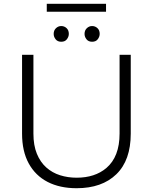

<svg xmlns="http://www.w3.org/2000/svg" viewBox="-20 -989 808 1014"><path d="M384.5 5Q296 5 231.5 -28.2Q167 -61.5 131.8 -125.8Q96.5 -190 96.5 -283.5V-699.5H156.5V-283.5Q156.5 -221 174.8 -176.8Q193 -132.5 224.5 -104.5Q256 -76.5 297.2 -63.5Q338.5 -50.5 384.5 -50.5Q481 -50.5 541.5 -101.5Q611.5 -161 611.5 -283.5V-699.5H670.5V-283.5Q670.5 -142.5 594.5 -68.8Q518.5 5 384.5 5ZM303.5 -768.5Q284 -768.5 273.8 -781.5Q263.5 -794.5 263.5 -810Q263.5 -828.5 275.5 -840Q287.5 -851.5 303.5 -851.5Q319.5 -851.5 331.5 -840.5Q343.5 -829.5 343.5 -810Q343.5 -795.5 333.5 -782Q323.5 -768.5 303.5 -768.5ZM466.5 -768.5Q447 -768.5 436.8 -781.5Q426.5 -794.5 426.5 -810Q426.5 -828.5 438.5 -840Q450.5 -851.5 466.5 -851.5Q482.5 -851.5 494.5 -840.5Q506.5 -829.5 506.5 -810Q506.5 -795.5 496.5 -782Q486.5 -768.5 466.5 -768.5ZM540 -927H227V-969H540Z"/></svg>

Font: Argentum Novus Light
Style: Regular
Weight: 300
Designer: Julieta Ulanovsky (font) & Cristiano Sobral (main changes)
Foundry: Julieta Ulanovsky (font) & Cristiano Sobral (main changes)
Version: Version 3.00;November 27, 2020;FontCreator 13.0.0.2655 64-bi